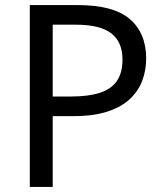

<svg xmlns="http://www.w3.org/2000/svg" viewBox="-20 -734 645 754"><path d="M286 -714Q426 -714 490 -659Q554 -604 554 -504Q554 -460 539.5 -419.5Q525 -379 492 -347Q459 -315 404 -296.5Q349 -278 269 -278H187V0H97V-714ZM278 -637H187V-355H259Q327 -355 372 -369.5Q417 -384 439 -416Q461 -448 461 -500Q461 -569 417 -603Q373 -637 278 -637Z"/></svg>

Font: usinhala25
Style: Book
Weight: 400
Designer: Jelle Bosma - Monotype Design Team
Foundry: Monotype Imaging Inc.
Version: Version 2.003